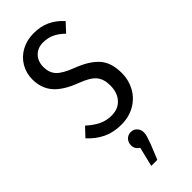

<svg xmlns="http://www.w3.org/2000/svg" viewBox="-314 -742 1078 1078"><g transform="rotate(-45 225.0 -203.0)"><path d="M402 -621 354 -569Q323 -599 293 -612.5Q263 -626 227 -626Q184 -626 157.5 -598.5Q131 -571 131 -526Q131 -482 156.5 -454Q182 -426 253 -399Q335 -368 377 -322Q419 -276 419 -191Q419 -136 393.5 -89.5Q368 -43 321 -15.5Q274 12 212 12Q150 12 102 -11Q54 -34 15 -77L64 -129Q99 -97 133.5 -80Q168 -63 210 -63Q262 -63 293 -97Q324 -131 324 -189Q324 -239 299 -269Q274 -299 206 -324Q119 -357 78.5 -404Q38 -451 38 -522Q38 -571 62 -612Q86 -653 129 -676.5Q172 -700 226 -700Q281 -700 323.5 -680.5Q366 -661 402 -621ZM271 132Q271 145 266.5 160.5Q262 176 250 208L215 294H167L195 178Q168 162 168 132Q168 109 182.5 93.5Q197 78 220 78Q242 78 256.5 93.5Q271 109 271 132Z"/></g></svg>

Font: Fira Sans Extra Condensed
Style: Regular
Weight: 400
Width: 1
Designer: Carrois Corporate & Edenspiekermann AG
Foundry: Carrois Corporate GbR & Edenspiekermann AG
Version: Version 4.203